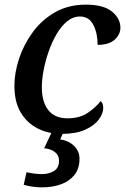

<svg xmlns="http://www.w3.org/2000/svg" viewBox="-20 -566 538 826"><path d="M245 10Q189 10 143 -13Q97 -36 69.5 -81.5Q42 -127 42 -197Q42 -253 62 -313.5Q82 -374 120.5 -427Q159 -480 216.5 -513Q274 -546 349 -546Q426 -546 462 -516Q498 -486 498 -447Q498 -418 473.5 -395.5Q449 -373 400 -373Q400 -423 381.5 -459Q363 -495 324 -495Q294 -495 268.5 -474Q243 -453 223 -418.5Q203 -384 189 -343.5Q175 -303 167.5 -263Q160 -223 160 -191Q160 -127 188 -92Q216 -57 270 -57Q323 -57 357.5 -80.5Q392 -104 413 -131Q424 -123 424 -101Q424 -78 405 -52Q386 -26 346.5 -8Q307 10 245 10ZM161 240Q120 240 82 229L94 175Q131 183 160 183Q191 183 212.5 169.5Q234 156 234 125Q234 102 216 88Q198 74 170 72L208 -9H258L239 34Q276 39 299 62Q322 85 322 117Q322 160 300 187Q278 214 242 227Q206 240 161 240Z"/></svg>

Font: Noto Serif Medium
Style: Italic
Weight: 500
Italic angle: -12°
Designer: Monotype Design Team
Foundry: Monotype Imaging Inc.
Version: Version 2.014; ttfautohint (v1.8.4.7-5d5b)